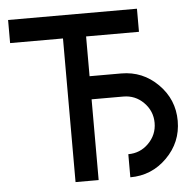

<svg xmlns="http://www.w3.org/2000/svg" viewBox="-51 -752 820 803"><g transform="rotate(-5 359.0 -350.0)"><path d="M12 -700V-603H234V0H331V-339H464Q514 -339 549 -304Q585 -268 585 -218Q585 -168 549 -132Q514 -97 464 -97V0Q554 0 618 -64Q682 -128 682 -218Q682 -308 618 -372Q554 -436 464 -436H331V-603H553V-700Z"/></g></svg>

Font: Unageo
Style: Medium
Weight: 500
Designer: Richard Sepsi
Foundry: Richard Sepsi
Version: Version 2.000